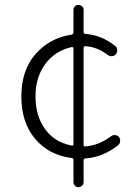

<svg xmlns="http://www.w3.org/2000/svg" viewBox="-20 -743 574 795"><path d="M276.4 -140.6Q284.2 -138.7 284.2 -146.5V-542Q284.2 -548.8 276.4 -547.9Q209 -533.2 168 -478.5Q127 -423.8 127 -343.8Q127 -262.7 167 -208Q207 -153.3 276.4 -140.6ZM439.5 -178.7Q447.3 -184.6 457 -183.6Q466.8 -182.6 472.7 -175.8Q477.5 -168.9 477.5 -160.2Q477.5 -148.4 468.8 -141.6Q406.2 -91.8 333 -86.9Q326.2 -85.9 326.2 -79.1V10.7Q326.2 19.5 319.8 25.9Q313.5 32.2 304.7 32.2Q295.9 32.2 290 25.9Q284.2 19.5 284.2 10.7V-81.1Q284.2 -87.9 276.4 -88.9Q182.6 -100.6 125.5 -168Q68.4 -235.4 68.4 -343.8Q68.4 -452.1 127 -519Q185.5 -585.9 276.4 -599.6Q284.2 -601.6 284.2 -608.4V-702.1Q284.2 -710.9 290 -716.8Q295.9 -722.7 304.7 -722.7Q313.5 -722.7 319.8 -716.8Q326.2 -710.9 326.2 -702.1V-610.4Q326.2 -603.5 333 -602.5Q399.4 -598.6 457 -552.7Q464.8 -546.9 465.3 -536.6Q465.8 -526.4 460 -518.6Q453.1 -510.7 443.4 -510.3Q433.6 -509.8 425.8 -515.6Q382.8 -548.8 333 -551.8Q326.2 -551.8 326.2 -544.9V-143.6Q326.2 -135.7 333 -136.7Q388.7 -140.6 439.5 -178.7Z"/></svg>

Font: irohamaru Light
Style: Regular
Weight: 200
Designer: [Source Han Sans]
Ryoko NISHIZUKA  (kana & ideographs); Paul D. Hunt (Latin, Greek & Cyrillic); Wenlong ZHANG  (bopomofo
Version: Version 1.01